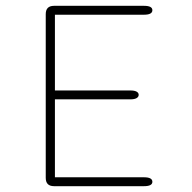

<svg xmlns="http://www.w3.org/2000/svg" viewBox="-20 -639 659 659"><path d="M503 -604Q503 -588.5 474.5 -588.5H168.5V-328.5H427.5Q441.5 -328.5 448.8 -324.5Q456 -320.5 456 -313.5Q456 -306.5 448.8 -302.2Q441.5 -298 427.5 -298H168.5V-30.5H474.5Q503 -30.5 503 -15Q503 0 474.5 0H165.5Q137 0 137 -28.5V-590.5Q137 -619 165.5 -619H474.5Q503 -619 503 -604Z"/></svg>

Font: Sono ExtraLight
Style: Regular
Weight: 200
Designer: Tyler Finck
Foundry: Tyler Finck
Version: Version 2.112